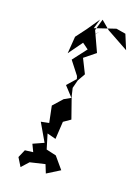

<svg xmlns="http://www.w3.org/2000/svg" viewBox="-167 -919 742 1034"><g transform="rotate(20 204.5 -401.5)"><path d="M61 0 90 47 127 6 211 -14 230 33 302 -12 247 -77 190 -90 165 -173 215 -160 221 -260 260 -287 219 -404 208 -450 220 -497 245 -541 205 -621 267 -671 215 -784 234 -850 284 -808 409 -739 375 -821 321 -830 205 -791 221 -846 171 -773 126 -713 119 -616 239 -783 173 -701 213 -672 151 -591 208 -518 213 -502 169 -452 220 -397 183 -376 135 -322 154 -229 109 -220 167 -120 107 -93 144 -16 145 -54 81 -46Z"/></g></svg>

Font: Hussar Lance
Style: ExBdObl
Weight: 700
Foundry: Cannot Into Space Fonts, PlusOne Fonts
Version: Version 2.270